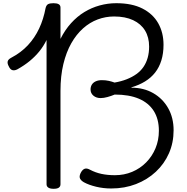

<svg xmlns="http://www.w3.org/2000/svg" viewBox="-20 -1166 1166 1200"><path d="M675 12Q626 12 580.5 1Q535 -10 504 -27Q482 -40 478.5 -55Q475 -70 488 -92Q499 -109 512 -112Q525 -115 543 -105Q577 -87 615 -79Q653 -71 698 -71Q756 -71 806 -92Q856 -113 893.5 -151Q931 -189 952 -239.5Q973 -290 973 -349Q973 -422 941 -472.5Q909 -523 848 -549Q787 -575 697 -575Q675 -566 651.5 -559.5Q628 -553 609 -553Q582 -553 564 -568Q546 -583 546 -607Q546 -624 554 -637Q562 -650 578 -657.5Q594 -665 617 -665Q641 -665 660.5 -660.5Q680 -656 696 -650Q737 -657 771.5 -670.5Q806 -684 832.5 -703Q859 -722 876.5 -747.5Q894 -773 903 -805Q912 -837 912 -875Q912 -933 886.5 -975Q861 -1017 812 -1040Q763 -1063 693 -1063Q640 -1063 590.5 -1044.5Q541 -1026 499 -988.5Q457 -951 425.5 -895.5Q394 -840 376 -765.5Q358 -691 358 -598V-14Q358 -1 348 6.5Q338 14 315 14Q293 14 282 6.5Q271 -1 271 -14V-916Q252 -877 225.5 -844.5Q199 -812 165.5 -784.5Q132 -757 89 -733Q72 -724 58 -727.5Q44 -731 35 -751Q25 -769 28 -782Q31 -795 50 -805Q111 -837 154 -883Q197 -929 224.5 -987.5Q252 -1046 265 -1116Q270 -1135 281.5 -1140.5Q293 -1146 315 -1146Q336 -1146 347 -1139.5Q358 -1133 358 -1119V-923Q386 -979 424 -1021Q462 -1063 507 -1090.5Q552 -1118 603 -1132Q654 -1146 707 -1146Q805 -1146 870.5 -1112.5Q936 -1079 969 -1020.5Q1002 -962 1002 -886Q1002 -832 988.5 -788.5Q975 -745 949.5 -712.5Q924 -680 886.5 -657Q849 -634 801 -620V-618Q878 -618 937.5 -584Q997 -550 1031 -490Q1065 -430 1065 -352Q1065 -274 1036 -208Q1007 -142 954 -92.5Q901 -43 830 -15.5Q759 12 675 12Z"/></svg>

Font: Playwrite BR
Style: Regular
Weight: 400
Designer: Veronika Burian, José Scaglione
Foundry: TypeTogether
Version: Version 1.002